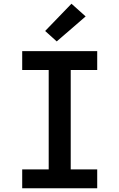

<svg xmlns="http://www.w3.org/2000/svg" viewBox="-20 -1009 640 1029"><path d="M99 0V-101H241V-634H99V-735H501V-634H359V-101H501V0ZM284 -787 222 -843 363 -989 439 -921Z"/></svg>

Font: Iosevka Extended
Style: Bold
Weight: 700
Width: 7
Monospace: yes
Designer: Belleve Invis
Foundry: Belleve Invis
Version: Version 32.5.0; ttfautohint (v1.8.4)